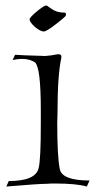

<svg xmlns="http://www.w3.org/2000/svg" viewBox="-20 -678 347 701"><path d="M140 -563Q127 -563 106 -581Q88 -598 88 -607Q88 -615 119 -640Q142 -658 148 -658Q152 -658 159 -652Q165 -648 170 -644.5Q175 -641 180 -639Q194 -632 215 -632Q221 -632 221 -625Q221 -621 218 -618Q215 -615 207.5 -608.5Q200 -602 187 -592Q150 -563 140 -563ZM3 3 12 -17Q110 -17 121 -64Q125 -79 127 -119.5Q129 -160 129 -227V-276Q129 -431 108 -450Q89 -463 60 -463Q53 -463 44.5 -462Q36 -461 26 -459L35 -478Q47 -477 72 -476Q97 -475 134 -474Q141 -473 149.5 -474Q158 -475 168 -476Q179 -478 185 -479Q191 -480 193 -480Q204 -480 204 -472V-467Q197 -436 193.5 -386Q190 -336 190 -268L189 -227Q189 -109 198 -62Q205 -19 307 -19L297 3Q259 -8 180 -8Q174 -8 167.5 -8Q161 -8 153 -7Q137 -7 99.5 -4.5Q62 -2 3 3Z"/></svg>

Font: Gideon Roman
Style: Regular
Weight: 400
Designer: Robert E. Leuschke
Foundry: Robert E. Leuschke
Version: Version 2.010